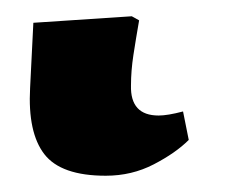

<svg xmlns="http://www.w3.org/2000/svg" viewBox="-20 17 293 236"><path d="M110 233Q55 233 34.5 206.5Q14 180 17 125L21 45L142 37L151 42Q147 65 144 84.5Q141 104 141 122Q140 159 175 159Q186 159 205 154L212 189Q196 205 169 219Q142 233 110 233Z"/></svg>

Font: Literata 36pt
Style: Bold Italic
Weight: 700
Italic angle: -2°
Designer: Latin by Veronika Burian and Jose Scaglione. Greek by Irene Vlachou. Cyrillic by Vera Evstafieva
Foundry: TypeTogether
Version: Version 3.002